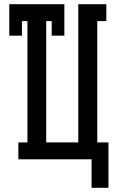

<svg xmlns="http://www.w3.org/2000/svg" viewBox="-20 -755 540 910"><path d="M414 135V0H67V-80H110V-655H84V-586H24V-735H285V-586H225V-655H199V-80H351V-735H484V-655H441V-80H494V135Z"/></svg>

Font: Iosevka Slab Medium
Style: Regular
Weight: 500
Monospace: yes
Designer: Belleve Invis
Foundry: Belleve Invis
Version: Version 11.1.1; ttfautohint (v1.8.3)